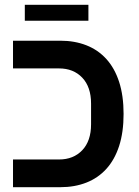

<svg xmlns="http://www.w3.org/2000/svg" viewBox="-20 -777 579 797"><path d="M34 -115H225Q285 -115 321.5 -153.5Q358 -192 358 -261V-347Q358 -416 321.5 -454.5Q285 -493 225 -493H34V-608H231Q290 -608 338.5 -589Q387 -570 421.5 -532Q456 -494 474.5 -437Q493 -380 493 -304Q493 -228 474.5 -171Q456 -114 421.5 -76Q387 -38 338.5 -19Q290 0 231 0H34ZM83 -757H347V-691H83Z"/></svg>

Font: IBM Plex Sans Hebrew SemiBold
Style: Regular
Weight: 600
Designer: Mike Abbink, Paul van der Laan, Pieter van Rosmalen, Yanek Iontef
Foundry: Bold Monday
Version: Version 1.2